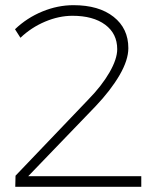

<svg xmlns="http://www.w3.org/2000/svg" viewBox="-20 -722 602 742"><path d="M526 -41V0H39L40 -43L321 -337Q373 -390 403 -442Q433 -494 433 -532Q433 -592 386.5 -626.5Q340 -661 260 -661Q208 -661 154.5 -638.5Q101 -616 59 -576L38 -609Q84 -653 143.5 -677.5Q203 -702 264 -702Q362 -702 419 -657Q476 -612 476 -536Q476 -490 442 -431.5Q408 -373 349 -311L89 -41Z"/></svg>

Font: Gontserrat ExtraLight
Style: Regular
Weight: 275
Designer: Julieta Ulanovsky
Foundry: Julieta Ulanovsky
Version: Version 6.001